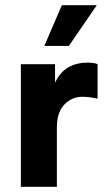

<svg xmlns="http://www.w3.org/2000/svg" viewBox="-20 -716 422 736"><path d="M60 0ZM60 0V-470H191V-399Q211 -441 243 -458.5Q275 -476 314 -476Q327 -476 337.5 -474.5Q348 -473 354 -470V-338Q340 -341 325.5 -343Q311 -345 296 -345Q255 -345 226.5 -315Q198 -285 198 -227V0ZM150 -540 217 -696H351L244 -540Z"/></svg>

Font: Gantari
Style: Bold
Weight: 700
Designer: Anugrah Pasau
Foundry: Lafontype
Version: Version 1.000; ttfautohint (v1.6)